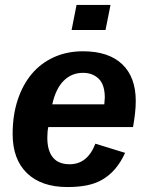

<svg xmlns="http://www.w3.org/2000/svg" viewBox="-20 -745 596 775"><path d="M175 -232Q171 -216 171 -189Q171 -137 193.5 -109.5Q216 -82 261 -82Q333 -82 365 -165L485 -128Q467 -89 444.5 -63Q422 -37 394 -20.5Q366 -4 331 3Q296 10 252 10Q147 10 89 -46Q31 -102 31 -204Q31 -280 51.5 -342Q72 -404 109 -447.5Q146 -491 198.5 -514.5Q251 -538 315 -538Q418 -538 473 -486Q528 -434 528 -337Q528 -313 525 -287Q522 -261 517 -232ZM401 -324 403 -351Q403 -403 378.5 -427Q354 -451 315 -451Q269 -451 237 -419Q205 -387 191 -324ZM269 -624 289 -725H426L406 -624Z"/></svg>

Font: Libra Sans Modern
Style: Bold Italic
Weight: 700
Italic angle: -12°
Foundry: Stefan Peev, Context Ltd
Version: Version 1.000